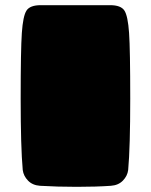

<svg xmlns="http://www.w3.org/2000/svg" viewBox="-20 -720 584 743"><path d="M138 -700H406Q448 -700 461.5 -679Q475 -658 479.5 -592.5Q484 -527 484 -338.5Q484 -150 476 -62Q473 -39 455.5 -21Q438 -3 409 -1Q352 3 277 3Q202 3 135 -1Q106 -3 88.5 -21Q71 -39 68 -62Q60 -150 60 -338.5Q60 -527 64.5 -592.5Q69 -658 82.5 -679Q96 -700 138 -700Z"/></svg>

Font: Chango
Style: Regular
Weight: 400
Designer: Manuel Lupez
Foundry: Fontstage
Version: Version 1.001